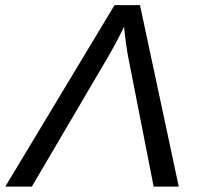

<svg xmlns="http://www.w3.org/2000/svg" viewBox="-66 -708 753 728"><path d="M611.8 -0.5H516.6L421.4 -484.9Q412.1 -532.2 404.3 -606.4Q372.1 -540 339.4 -484.9L54.7 -0.5H-45.9L368.2 -688.5H464.8Z"/></svg>

Font: Liberation Sans
Style: Italic
Weight: 400
Italic angle: -12°
Designer: Steve Matteson
Foundry: Ascender Corporation
Version: Version 2.1.5